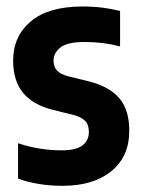

<svg xmlns="http://www.w3.org/2000/svg" viewBox="-20 -576 444 606"><path d="M177.5 10.5Q100.5 10.5 37 -12V-124Q104 -101.5 174.5 -101.5Q220 -101.5 240.2 -117Q260.5 -132.5 260.5 -159.5Q260.5 -182.5 249 -194.2Q237.5 -206 214.5 -212.5L146 -229.5Q84.5 -245 53 -282.8Q21.5 -320.5 21.5 -385Q21.5 -461.5 77.2 -508.5Q133 -555.5 240.5 -555.5Q274.5 -555.5 303.8 -551.8Q333 -548 359 -541.5V-429.5Q306 -443.5 248 -443.5Q192 -443.5 170.5 -426Q149 -408.5 149 -385Q149 -364.5 160.2 -353Q171.5 -341.5 194.5 -335.5L263 -318.5Q326.5 -302 357.2 -265.2Q388 -228.5 388 -163Q388 -82 331.5 -35.8Q275 10.5 177.5 10.5Z"/></svg>

Font: Encode Sans Condensed
Style: Bold
Weight: 700
Width: 3
Designer: Multiple Designers
Foundry: Impallari Type
Version: Version 3.000; ttfautohint (v1.8.3) -l 8 -r 50 -G 200 -x 14 